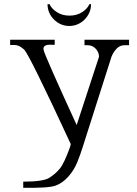

<svg xmlns="http://www.w3.org/2000/svg" viewBox="-20 -888 647 909"><path d="M411 -868Q411 -847 403 -828.5Q395 -810 380.5 -795.5Q366 -781 347.5 -773Q329 -765 308 -765Q287 -765 268.5 -773Q250 -781 235.5 -795.5Q221 -810 213 -828.5Q205 -847 205 -868H215Q223 -848 248.5 -831Q274 -814 309 -814Q344 -814 369.5 -831Q395 -848 403 -868ZM591 -700V-674H570Q548 -674 532.5 -658Q517 -642 508 -620L371 -190Q361 -158 346 -120.5Q331 -83 304 -52.5Q277 -22 244 -9.5Q211 3 90 1V-28Q185 -28 214 -46.5Q243 -65 263.5 -90Q284 -115 312 -193L315 -206Q118 -631 94.5 -653Q71 -675 49 -675H28V-700H239V-676H226Q180 -679 186.5 -651Q193 -623 343 -296L449 -620Q448 -642 432.5 -658Q417 -674 395 -674H380V-700Z"/></svg>

Font: Constantine
Style: Regular
Weight: 400
Designer: Dukom Design
Version: Version 1.001;PS 001.001;hotconv 1.0.56;makeotf.lib2.0.21325